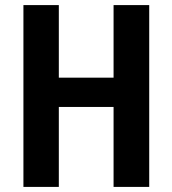

<svg xmlns="http://www.w3.org/2000/svg" viewBox="-20 -734 677 754"><path d="M566 0V-714H426V-429H211V-714H72V0H211V-314H426V0Z"/></svg>

Font: Noto Sans Display SemiCondensed
Style: Bold
Weight: 700
Width: 4
Designer: Monotype Design Team
Foundry: Monotype Imaging Inc.
Version: Version 1.900